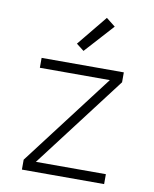

<svg xmlns="http://www.w3.org/2000/svg" viewBox="-86 -832 721 897"><g transform="rotate(10 275.0 -383.5)"><path d="M470 0H80V-47L412 -483H80V-530H470V-483L138 -47H470ZM267 -596 231 -624 348 -767 391 -733Z"/></g></svg>

Font: Lode Dark
Style: Regular
Weight: 400
Monospace: yes
Designer: Belleve Invis
Foundry: Belleve Invis
Version: Version 29.2.0; ttfautohint (v1.8.3)